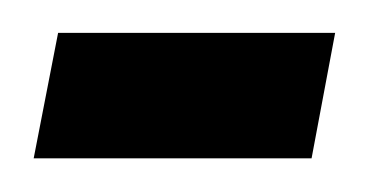

<svg xmlns="http://www.w3.org/2000/svg" viewBox="-26 -296 229 114"><path d="M-6 -202 8.5 -276.5H173L159 -202Z"/></svg>

Font: Anybody UltraCondensed SemiBold
Style: Italic
Weight: 600
Width: 1
Italic angle: -10°
Designer: Tyler Finck
Foundry: Etcetera Type Company
Version: Version 1.010; ttfautohint (v1.8.3) -l 8 -r 50 -G 200 -x 14 